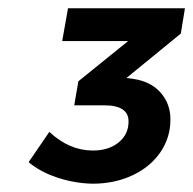

<svg xmlns="http://www.w3.org/2000/svg" viewBox="-20 -796 466 463"><path d="M416 -715 285 -608 300 -606Q343 -600 367 -573Q391 -546 391 -508Q391 -464 366.5 -428.5Q342 -393 299 -373Q256 -353 203 -353Q159 -354 117.5 -368Q76 -382 49 -405L99 -478Q147 -433 204 -433Q242 -433 266 -452.5Q290 -472 290 -503Q290 -542 232 -542H159L169 -600L289 -697H130L144 -776H426Z"/></svg>

Font: Gontserrat SemiBold
Style: Italic
Weight: 600
Italic angle: -11.3°
Designer: Julieta Ulanovsky
Foundry: Julieta Ulanovsky
Version: Version 6.001